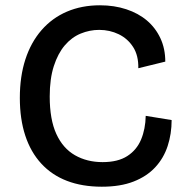

<svg xmlns="http://www.w3.org/2000/svg" viewBox="-20 -693 705 726"><path d="M365 13Q291 13 233.5 -9Q176 -31 136 -74.5Q96 -118 75.5 -180.5Q55 -243 55 -323Q55 -404 76 -468.5Q97 -533 137 -579Q177 -625 233 -649Q289 -673 358 -673Q412 -673 457.5 -658Q503 -643 535.5 -615.5Q568 -588 586.5 -548.5Q605 -509 605 -460L503 -435Q504 -483 483.5 -515Q463 -547 429 -563.5Q395 -580 355 -580Q319 -580 285 -566Q251 -552 225 -521.5Q199 -491 183.5 -443Q168 -395 168 -328Q168 -241 193 -186.5Q218 -132 263.5 -106Q309 -80 368 -80Q426 -80 461.5 -103Q497 -126 513.5 -165.5Q530 -205 531 -255L629 -239Q629 -187 614 -141Q599 -95 567 -60.5Q535 -26 485 -6.5Q435 13 365 13Z"/></svg>

Font: Bricolage Grotesque 24pt Medium
Style: Regular
Weight: 500
Designer: Mathieu Triay
Foundry: Atelier Triay
Version: Version 1.001;gftools[0.9.33.dev8+g029e19f]